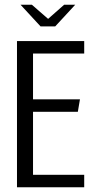

<svg xmlns="http://www.w3.org/2000/svg" viewBox="-20 -794 404 814"><path d="M67 -774H115L184 -714L252 -774H299L214 -682H152ZM52 -620H337V-567H120V-373H319L310 -320H120V-53H337V0H52Z"/></svg>

Font: Smooch Sans Thin Medium
Style: Regular
Weight: 500
Version: Version 1.010